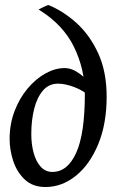

<svg xmlns="http://www.w3.org/2000/svg" viewBox="-20 -730 472 770"><path d="M18.6 -172.9Q18.6 -231.9 38.1 -283.7Q57.6 -335.4 90.1 -374.3Q122.6 -413.1 161.6 -435.1Q200.7 -457 239.3 -457Q269.5 -457 301 -433.3Q332.5 -409.7 352.5 -383.8L340.3 -342.8Q315.9 -366.2 278.8 -380.4Q241.7 -394.5 212.9 -394.5Q175.8 -394.5 152.1 -366.7Q128.4 -338.9 116.9 -293Q105.5 -247.1 105.5 -192.4Q105.5 -150.9 115 -116.5Q124.5 -82 143.3 -61.3Q162.1 -40.5 189.9 -40.5Q251 -40.5 285.6 -117.2Q320.3 -193.8 320.3 -354Q320.3 -451.7 276.9 -541.5Q233.4 -631.3 134.8 -691.9Q143.1 -696.3 154.5 -701.9Q166 -707.5 173.8 -710Q233.4 -686 286.9 -637.7Q340.3 -589.4 374 -515.9Q407.7 -442.4 407.7 -342.3Q407.7 -233.4 374 -151.9Q340.3 -70.3 284.4 -25.1Q228.5 20 162.1 20Q111.3 20 79.6 -9.8Q47.9 -39.6 33.2 -84Q18.6 -128.4 18.6 -172.9Z"/></svg>

Font: Gentium Book Plus
Style: Italic
Weight: 400
Italic angle: -8°
Designer: Victor Gaultney, Annie Olsen, Iska Routamaa, Becca Hirsbrunner
Foundry: SIL International
Version: Version 6.101